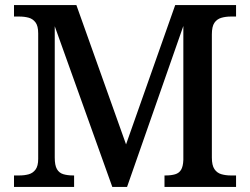

<svg xmlns="http://www.w3.org/2000/svg" viewBox="-20 -734 982 754"><path d="M35 0V-45H56Q76 -45 92.5 -49.5Q109 -54 119.5 -68Q130 -82 130 -110V-603Q130 -632 119.5 -646Q109 -660 92.5 -664.5Q76 -669 56 -669H35V-714H280L475 -167L668 -714H907V-669H886Q866 -669 849 -664Q832 -659 822 -644.5Q812 -630 812 -599V-115Q812 -85 822 -70Q832 -55 849 -50Q866 -45 886 -45H907V0H626V-45H631Q652 -45 667.5 -49.5Q683 -54 691 -67Q699 -80 700 -106V-632L479 0H421L195 -631V-115Q195 -85 203.5 -70Q212 -55 228.5 -50Q245 -45 267 -45H271V0Z"/></svg>

Font: Noto Serif Thai Medium
Style: Regular
Weight: 500
Version: Version 2.001